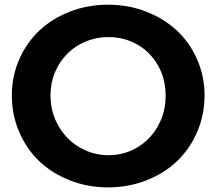

<svg xmlns="http://www.w3.org/2000/svg" viewBox="-20 -793 929 824"><path d="M857.9 -383.8Q857.9 -300.3 826.2 -226.8Q794.4 -153.3 739.5 -101.1Q684.6 -48.8 607.7 -18.8Q530.8 11.2 443.8 11.2Q356.9 11.2 280.3 -18.8Q203.6 -48.8 148.9 -100.8Q94.2 -152.8 62.5 -226.3Q30.8 -299.8 30.8 -383.8Q30.8 -465.8 62.5 -538.1Q94.2 -610.4 148.9 -661.9Q203.6 -713.4 280.3 -743.2Q356.9 -772.9 443.8 -772.9Q530.8 -772.9 607.7 -742.9Q684.6 -712.9 739.5 -661.4Q794.4 -609.9 826.2 -537.6Q857.9 -465.3 857.9 -383.8ZM445.8 -633.8Q377.9 -633.8 321 -601.8Q264.2 -569.8 230.5 -512Q196.8 -454.1 196.8 -382.8Q196.8 -312 230.7 -252.9Q264.6 -193.8 321.8 -160.4Q378.9 -127 445.8 -127Q513.2 -127 569.3 -160.4Q625.5 -193.8 658.2 -252.7Q690.9 -311.5 690.9 -382.8Q690.9 -454.1 658.2 -512Q625.5 -569.8 569.3 -601.8Q513.2 -633.8 445.8 -633.8Z"/></svg>

Font: Montserrat arm SemiBold
Style: Regular
Weight: 600
Designer: Julieta Ulanovsky
Foundry: Julieta Ulanovsky
Version: Version 6.000;PS 006.000;hotconv 1.0.88;makeotf.lib2.5.64775